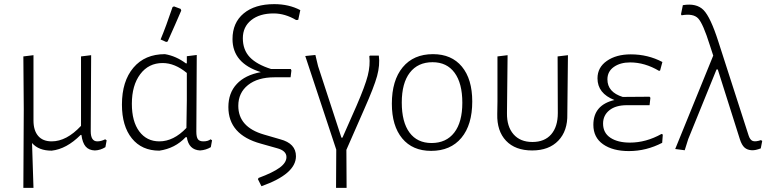

<svg xmlns="http://www.w3.org/2000/svg" viewBox="-20 -724 3709 929"><path d="M93 185 95 -195 93 -451 142 -457V-141Q142 -93 164.5 -66.5Q187 -40 230 -40Q302 -40 372 -115V-451L421 -457L419 -89Q419 -40 451 -40Q469 -40 489 -50L496 -45L490 -12Q466 3 439 4Q410 3 394.5 -15Q379 -33 374 -71H370Q302 -3 230 5Q167 5 135 -32L142 185Z M815 -690 822 -693 854 -681 857 -673Q850 -656 827 -604Q804 -552 791 -523L784 -521L757 -533Q783 -595 815 -690ZM751 5Q666 5 618 -54.5Q570 -114 570 -218Q570 -331 625.5 -396.5Q681 -462 778 -462Q832 -453 880 -417L884 -418V-452L932 -458L930 -87Q930 -61 937.5 -50.5Q945 -40 964 -40Q986 -40 999 -50L1006 -45L1000 -12Q977 2 948 4Q893 1 884 -60H878Q827 -6 751 5ZM618 -222Q618 -136 654 -88Q690 -40 751 -40Q820 -40 882 -105L884 -239V-371Q826 -419 767 -419Q699 -419 658.5 -365Q618 -311 618 -222Z M1245 177 1228 143 1231 137Q1301 111 1333.5 87Q1366 63 1366 36Q1366 5 1320 -7L1242 -29Q1085 -72 1085 -206Q1085 -274 1125.5 -317.5Q1166 -361 1242 -375Q1105 -418 1105 -535Q1105 -614 1159 -659Q1213 -704 1307 -704Q1378 -704 1433 -675L1423 -628L1413 -627Q1359 -659 1304 -659Q1236 -659 1195.5 -626.5Q1155 -594 1155 -539Q1155 -483 1188.5 -447.5Q1222 -412 1292 -390H1387L1390 -383L1386 -350H1308Q1227 -350 1180 -312.5Q1133 -275 1133 -212Q1133 -109 1257 -73L1336 -50Q1412 -30 1412 32Q1412 118 1245 177Z M1606 185 1607 0 1457 -453 1506 -458 1519 -404 1632 -58H1637L1705 -212Q1747 -309 1759.5 -358.5Q1772 -408 1767 -452L1770 -455H1813Q1819 -409 1804.5 -356Q1790 -303 1742 -195L1656 1L1657 185Z M2075 -462Q2165 -462 2215 -401.5Q2265 -341 2265 -233Q2265 -120 2212.5 -57Q2160 6 2066 6Q1976 6 1926 -54.5Q1876 -115 1876 -222Q1876 -335 1928.5 -398.5Q1981 -462 2075 -462ZM2073 -423Q2002 -423 1963 -372.5Q1924 -322 1924 -228Q1924 -133 1961.5 -82.5Q1999 -32 2068 -32Q2139 -32 2178 -82.5Q2217 -133 2217 -227Q2217 -321 2179.5 -372Q2142 -423 2073 -423Z M2555 4Q2473 4 2428.5 -43Q2384 -90 2386 -172L2387 -233V-451L2436 -457L2433 -177Q2432 -112 2464.5 -74.5Q2497 -37 2556 -37Q2615 -37 2647 -74Q2679 -111 2679 -177L2678 -451L2728 -457L2725 -172Q2727 -91 2681.5 -43.5Q2636 4 2555 4Z M3023 7Q2945 7 2898 -26Q2851 -59 2851 -120Q2851 -216 2953 -240Q2871 -272 2871 -345Q2871 -398 2916.5 -429.5Q2962 -461 3032 -461Q3115 -461 3185 -424L3174 -383L3169 -381Q3100 -422 3029 -422Q2981 -422 2950 -400Q2919 -378 2919 -340Q2919 -278 2993 -255L3123 -256L3127 -251L3123 -215H3013Q2959 -215 2928.5 -190.5Q2898 -166 2898 -126Q2898 -81 2933.5 -57.5Q2969 -34 3028 -34Q3106 -34 3181 -76L3187 -73L3184 -33Q3107 7 3023 7Z M3293 3 3247 -3 3431 -455 3414 -507Q3382 -609 3358.5 -634.5Q3335 -660 3278 -650L3275 -655L3284 -699Q3350 -710 3384 -675.5Q3418 -641 3456 -522L3602 -69Q3609 -47 3622 -42Q3635 -37 3662 -46L3668 -42L3661 -6Q3635 4 3618 3Q3596 2 3582.5 -10Q3569 -22 3560 -50L3453 -388H3447L3310 -51Z"/></svg>

Font: Alegreya Sans SC Light
Style: Regular
Weight: 300
Designer: Juan Pablo del Peral
Foundry: Huerta Tipografica
Version: Version 2.007